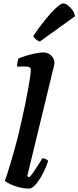

<svg xmlns="http://www.w3.org/2000/svg" viewBox="-20 -1108 460 1128"><path d="M150 0Q121 0 91 -8Q61 -16 38.5 -27Q16 -38 8 -46Q15 -61 23.5 -89Q32 -117 43 -153Q54 -189 65 -229Q76 -269 86 -308Q96 -351 107 -398.5Q118 -446 127.5 -493Q137 -540 144.5 -581Q152 -622 156.5 -652.5Q161 -683 161 -697Q161 -709 153 -713Q145 -717 132 -717H80Q80 -730 83 -743.5Q86 -757 88 -764Q103 -771 130.5 -779.5Q158 -788 186 -794Q214 -800 234 -800Q263 -800 281.5 -781Q300 -762 300 -737Q300 -733 295.5 -713.5Q291 -694 285 -671L140 -73L151 -66Q162 -75 176 -95.5Q190 -116 204.5 -139Q219 -162 229 -178Q238 -178 249 -173Q260 -168 263 -163Q257 -142 244.5 -114.5Q232 -87 216 -60.5Q200 -34 182.5 -17Q165 0 150 0ZM214 -864Q200 -868 189.5 -878Q179 -888 175 -896Q213 -952 248.5 -995.5Q284 -1039 311.5 -1063.5Q339 -1088 351 -1088Q364 -1088 379.5 -1076Q395 -1064 407 -1047Q419 -1030 420 -1012Z"/></svg>

Font: Texturina Medium 12pt ExtraBold
Style: Italic
Weight: 800
Italic angle: -11°
Version: Version 1.002